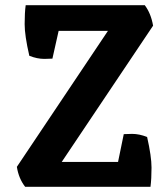

<svg xmlns="http://www.w3.org/2000/svg" viewBox="-20 -720 636 740"><path d="M182 -494 151 -493Q123 -493 93 -505Q75 -583 75 -627Q75 -671 79 -700H538Q562 -668 570 -621L218 -96H435L457 -203L489 -204Q517 -204 547 -192Q564 -117 564 -74Q564 -31 560 0H77Q52 -32 45 -77L396 -601H206Z"/></svg>

Font: Inika
Style: Bold
Weight: 700
Version: Version 1.001